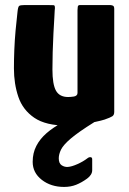

<svg xmlns="http://www.w3.org/2000/svg" viewBox="-20 -492 511 758"><path d="M245 4Q161 4 115.5 -27Q70 -58 52.5 -109.5Q35 -161 35 -222Q35 -257 36.5 -295Q38 -333 41.5 -371.5Q45 -410 49 -444Q51 -465 55.5 -468.5Q60 -472 76 -472H170Q185 -472 192 -471.5Q199 -471 196 -451Q196 -447 194.5 -422Q193 -397 191 -360.5Q189 -324 188 -286Q187 -248 187 -218Q187 -159 201 -134Q215 -109 249 -109Q253 -109 259.5 -109.5Q266 -110 272 -111Q278 -112 282 -115.5Q286 -119 286 -125V-452Q286 -458 287 -465Q288 -472 295 -472H415Q419 -472 425 -470Q431 -468 431 -457V-50Q431 -38 423.5 -33Q416 -28 393 -20Q381 -16 355 -10.5Q329 -5 299.5 -0.5Q270 4 245 4ZM233 246Q181 246 145 218Q109 190 109 147Q109 112 123.5 84Q138 56 164 33.5Q190 11 224 -7Q235 -13 248.5 -18Q262 -23 278 -23H349Q357 -23 357.5 -18.5Q358 -14 351 -9Q290 29 260 54.5Q230 80 221 98.5Q212 117 212 133Q212 153 223.5 160.5Q235 168 248 167Q263 166 285.5 156Q308 146 325 133Q331 128 337.5 128.5Q344 129 344 137V180Q344 198 324 213Q302 229 280.5 237.5Q259 246 233 246Z"/></svg>

Font: Glory ExtraBold
Style: Regular
Weight: 800
Designer: Robert Leuschke
Foundry: Robert Leuschke
Version: Version 1.011